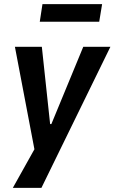

<svg xmlns="http://www.w3.org/2000/svg" viewBox="-20 -727 553 927"><path d="M42 180 151 -15 155 40 52 -501H182L222 -128H228L382 -501H513L180 180ZM172 -622 185 -707H473L459 -622Z"/></svg>

Font: Nunito Sans 7pt Condensed
Style: Bold Italic
Weight: 700
Width: 3
Italic angle: -9°
Designer: Vernon Adams
Foundry: Vernon Adams
Version: Version 3.101;gftools[0.9.27]